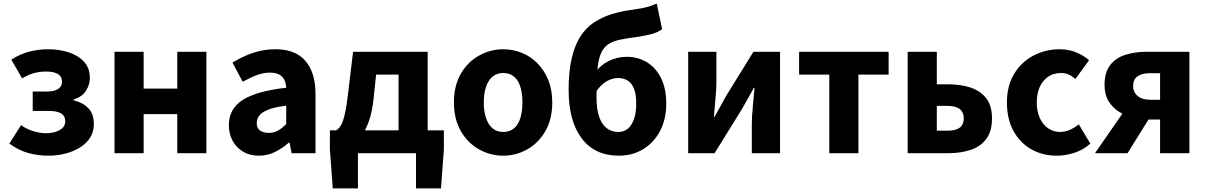

<svg xmlns="http://www.w3.org/2000/svg" viewBox="-20 -852 6710 1068"><path d="M251 14Q193 14 140 0Q87 -14 32 -53L97 -156Q131 -132 168 -121.5Q205 -111 235 -111Q266 -111 290.5 -119Q315 -127 329 -141.5Q343 -156 343 -177Q343 -207 320 -221Q297 -235 251 -235H162V-343H242Q283 -343 304 -357.5Q325 -372 325 -399Q325 -426 302.5 -440Q280 -454 238 -454Q200 -454 168 -445Q136 -436 103 -416L43 -520Q88 -550 140 -564Q192 -578 249 -578Q309 -578 362 -561Q415 -544 447.5 -508.5Q480 -473 480 -417Q480 -382 458.5 -347.5Q437 -313 390 -299V-294Q442 -281 472 -249.5Q502 -218 502 -161Q502 -119 481 -86Q460 -53 424 -31Q388 -9 343 2.5Q298 14 251 14Z M617 0V-564H779V-359H966V-564H1128V0H966V-217H779V0Z M1420 14Q1369 14 1331.5 -8.5Q1294 -31 1273.5 -69.5Q1253 -108 1253 -156Q1253 -246 1329 -295.5Q1405 -345 1572 -364Q1571 -389 1561.5 -408Q1552 -427 1532.5 -437.5Q1513 -448 1482 -448Q1445 -448 1408 -434Q1371 -420 1330 -397L1273 -504Q1309 -526 1347 -542.5Q1385 -559 1426.5 -568.5Q1468 -578 1512 -578Q1585 -578 1634 -550Q1683 -522 1709 -466Q1735 -410 1735 -325V0H1602L1591 -58H1586Q1551 -27 1509.5 -6.5Q1468 14 1420 14ZM1475 -113Q1504 -113 1527 -126Q1550 -139 1572 -162V-264Q1511 -257 1474.5 -243Q1438 -229 1423 -210Q1408 -191 1408 -168Q1408 -139 1426.5 -126Q1445 -113 1475 -113Z M1971 0V196H1831L1815 -21V-127H2449V-21L2433 196H2294V0ZM2197 -48V-437H2072L2058 -302Q2050 -230 2032.5 -179.5Q2015 -129 1990 -97Q1965 -65 1933.5 -50Q1902 -35 1865 -33L1850 -127Q1864 -135 1875.5 -153.5Q1887 -172 1897.5 -215Q1908 -258 1917 -339L1944 -564H2359V-48Z M2779 14Q2708 14 2645 -21Q2582 -56 2543.5 -122.5Q2505 -189 2505 -282Q2505 -376 2543.5 -442Q2582 -508 2645 -543Q2708 -578 2779 -578Q2832 -578 2881.5 -558.5Q2931 -539 2969 -500.5Q3007 -462 3029.5 -407.5Q3052 -353 3052 -282Q3052 -189 3013.5 -122.5Q2975 -56 2912.5 -21Q2850 14 2779 14ZM2779 -118Q2815 -118 2839 -138Q2863 -158 2874.5 -195.5Q2886 -233 2886 -282Q2886 -332 2874.5 -369Q2863 -406 2839 -426Q2815 -446 2779 -446Q2744 -446 2720 -426Q2696 -406 2683.5 -369Q2671 -332 2671 -282Q2671 -233 2683.5 -195.5Q2696 -158 2720 -138Q2744 -118 2779 -118Z M3422 14Q3288 14 3215.5 -82.5Q3143 -179 3143 -352Q3143 -455 3160 -527.5Q3177 -600 3208 -648.5Q3239 -697 3283 -726.5Q3327 -756 3381.5 -773Q3436 -790 3499 -798Q3533 -803 3556 -807.5Q3579 -812 3597.5 -818.5Q3616 -825 3633 -832L3663 -690Q3642 -673 3606 -663Q3570 -653 3533 -648Q3472 -640 3430.5 -631.5Q3389 -623 3363 -605.5Q3337 -588 3322.5 -554.5Q3308 -521 3303 -462.5Q3298 -404 3298 -314Q3298 -215 3330 -166.5Q3362 -118 3420 -118Q3452 -118 3474 -137.5Q3496 -157 3507.5 -192.5Q3519 -228 3519 -275Q3519 -326 3507 -357.5Q3495 -389 3472 -403.5Q3449 -418 3418 -418Q3388 -418 3357 -401.5Q3326 -385 3297 -344L3290 -448Q3321 -491 3367.5 -513.5Q3414 -536 3467 -536Q3527 -536 3576.5 -507Q3626 -478 3656 -419.5Q3686 -361 3686 -275Q3686 -189 3651.5 -123.5Q3617 -58 3557.5 -22Q3498 14 3422 14Z M3808 0V-564H3965V-402Q3965 -360 3960 -306.5Q3955 -253 3951 -201H3954Q3968 -227 3987.5 -261Q4007 -295 4020 -320L4171 -564H4319V0H4162V-162Q4162 -204 4167.5 -257.5Q4173 -311 4177 -363H4173Q4159 -338 4140 -303.5Q4121 -269 4107 -245L3955 0Z M4593 0V-437H4425V-564H4923V-437H4755V0Z M5029 0V-564H5191V-383H5257Q5325 -383 5380 -364.5Q5435 -346 5466.5 -304.5Q5498 -263 5498 -193Q5498 -122 5466.5 -79.5Q5435 -37 5380 -18.5Q5325 0 5257 0ZM5191 -125H5249Q5296 -125 5318.5 -142Q5341 -159 5341 -194Q5341 -228 5318.5 -245.5Q5296 -263 5249 -263H5191Z M5859 14Q5780 14 5717.5 -21Q5655 -56 5618 -122.5Q5581 -189 5581 -282Q5581 -376 5621.5 -442Q5662 -508 5729 -543Q5796 -578 5873 -578Q5925 -578 5966 -561Q6007 -544 6038 -517L5962 -413Q5942 -430 5923 -438Q5904 -446 5883 -446Q5842 -446 5811.5 -426Q5781 -406 5764 -369Q5747 -332 5747 -282Q5747 -233 5764 -195.5Q5781 -158 5810.5 -138Q5840 -118 5877 -118Q5906 -118 5932 -130Q5958 -142 5981 -160L6045 -53Q6004 -17 5954.5 -1.5Q5905 14 5859 14Z M6433 0V-187H6368Q6326 -187 6282.5 -197.5Q6239 -208 6203.5 -231Q6168 -254 6146 -290Q6124 -326 6124 -379Q6124 -449 6155 -489.5Q6186 -530 6239.5 -547Q6293 -564 6358 -564H6596V0ZM6379 -297H6433V-445H6379Q6332 -445 6307.5 -427.5Q6283 -410 6283 -374Q6283 -340 6307.5 -318.5Q6332 -297 6379 -297ZM6071 0 6260 -273 6394 -228 6252 0Z"/></svg>

Font: Noto Sans TC ExtraBold
Style: Regular
Weight: 800
Designer: Ryoko NISHIZUKA  (kana, bopomofo & ideographs); Paul D. Hunt (Latin, Greek & Cyrillic); Sandoll Communications , Soo-you
Foundry: Adobe
Version: Version 2.004-H2;hotconv 1.0.118;makeotfexe 2.5.65603